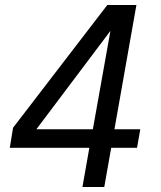

<svg xmlns="http://www.w3.org/2000/svg" viewBox="-20 -745 640 765"><path d="M336 -156H19L32 -236L407.5 -725H523.5L436 -230H539L526 -156H423L395.5 0H308.5ZM350 -230 420 -622 125 -230Z"/></svg>

Font: JuliaMono Italic
Style: Regular
Weight: 400
Italic angle: -9°
Monospace: yes
Designer: cormullion
Foundry: corm
Version: Version 0.049; ttfautohint (v1.8.4)